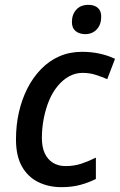

<svg xmlns="http://www.w3.org/2000/svg" viewBox="-20 -763 495 793"><path d="M234 10Q180 10 137 -11.5Q94 -33 70 -76.5Q46 -120 46 -187Q46 -246 58 -299Q70 -352 93 -397.5Q116 -443 149.5 -477.5Q183 -512 225.5 -530.5Q268 -549 319 -549Q357 -549 391.5 -541.5Q426 -534 455 -520L423 -436Q402 -445 376.5 -453.5Q351 -462 321 -462Q291 -462 265 -447.5Q239 -433 218 -407.5Q197 -382 183 -348.5Q169 -315 161 -275Q153 -235 153 -193Q153 -155 165 -129.5Q177 -104 199 -90.5Q221 -77 251 -77Q286 -77 316 -87Q346 -97 376 -112V-24Q347 -9 312 0.5Q277 10 234 10ZM332 -622Q308 -622 292.5 -634.5Q277 -647 277 -672Q277 -703 295 -723Q313 -743 345 -743Q361 -743 373 -737.5Q385 -732 391.5 -721.5Q398 -711 398 -694Q398 -661 379.5 -641.5Q361 -622 332 -622Z"/></svg>

Font: Noto Sans Display Medium
Style: Italic
Weight: 500
Italic angle: -12°
Designer: Monotype Design Team
Foundry: Monotype Imaging Inc.
Version: Version 2.003